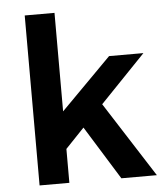

<svg xmlns="http://www.w3.org/2000/svg" viewBox="-53 -789 711 835"><g transform="rotate(-5 302.5 -371.0)"><path d="M443 0 298 -234 216 -148V0H86V-742H216V-312L436 -534H586L388 -328L598 0Z"/></g></svg>

Font: TypoPRO Montserrat Alternates
Style: Regular
Weight: 500
Designer: Julieta Ulanovsky
Foundry: Julieta Ulanovsky
Version: Version 6.001